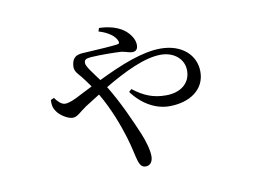

<svg xmlns="http://www.w3.org/2000/svg" viewBox="-71 -676 1142 849"><g transform="rotate(-10 500.0 -251.5)"><path d="M171 -301 156 -294C155 -271 158 -258 167 -245C180 -223 216 -200 238 -200C260 -200 271 -217 305 -240L370 -281C414 -206 442 -128 459 -73C474 -24 481 18 487 36C494 59 503 68 519 68C539 68 551 52 551 27C551 0 539 -42 524 -78C498 -139 460 -227 411 -307C502 -361 596 -407 669 -407C727 -407 772 -371 772 -318C772 -261 727 -226 662 -226C606 -226 564 -242 515 -280L503 -269C550 -206 611 -176 668 -176C759 -176 829 -222 829 -303C829 -378 768 -434 673 -434C590 -434 492 -394 387 -343C363 -376 333 -413 333 -428C333 -445 342 -448 364 -450C407 -453 473 -452 501 -450C520 -447 535 -440 548 -440C564 -440 573 -449 573 -468C573 -486 564 -506 548 -523C528 -546 488 -569 421 -571L416 -556C461 -543 486 -521 494 -503C500 -491 497 -486 486 -485C464 -482 407 -478 350 -475C326 -473 288 -478 281 -433C275 -404 291 -391 307 -372C317 -359 329 -344 344 -322L283 -291C257 -277 233 -267 216 -267C199 -267 183 -284 171 -301Z"/></g></svg>

Font: Harano Aji Mincho KR
Style: Regular
Weight: 400
Foundry: Masamichi Hosoda
Version: HaranoAjiMinchoKR-Regular version 20230610;ttx 4.39.4